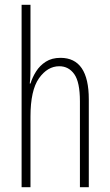

<svg xmlns="http://www.w3.org/2000/svg" viewBox="-20 -831 458 800"><path d="M107 -554Q107 -531 106.5 -515.5Q106 -500 104 -483H107Q115 -509 130.5 -533.5Q146 -558 171 -574Q196 -590 232 -590Q350 -590 350 -417V-51H313V-409Q313 -489 289.5 -522Q266 -555 227 -555Q178 -555 142.5 -505Q107 -455 107 -345V-51H70V-811H107Z"/></svg>

Font: Noto Sans Tamil UI ExtraCondensed ExtraLight
Style: Regular
Weight: 200
Width: 2
Designer: Jelle Bosma - Monotype Design Team
Foundry: Monotype Imaging Inc.
Version: Version 2.004; ttfautohint (v1.8.4.7-5d5b)